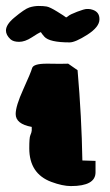

<svg xmlns="http://www.w3.org/2000/svg" viewBox="-26 -628 371 648"><path d="M194.8 -570.8Q195.8 -569.8 196.8 -569.3Q199.2 -569.3 203.6 -573.2Q210 -579.1 234.4 -588.4Q258.8 -597.7 267.3 -597.7Q275.9 -597.7 279.8 -596.9Q283.7 -596.2 287.6 -594.7Q309.6 -586.9 309.6 -564Q309.6 -563.5 309.6 -563Q309.6 -562.5 309.6 -562Q309.1 -536.6 268.6 -510.7Q228 -484.9 209 -484.9Q140.6 -484.9 123.5 -504.4Q115.7 -513.2 112.3 -519H109.9Q104 -516.6 81.1 -501.7Q58.1 -486.8 38.6 -486.8Q19 -486.8 9.3 -495.6Q-5.9 -509.8 -5.9 -524.9Q-5.9 -544.9 21.5 -567.9Q57.1 -597.7 73 -602.8Q88.9 -607.9 104.7 -607.9Q120.6 -607.9 131.6 -606Q142.6 -604 167.5 -588.6Q192.4 -573.2 194.8 -570.8ZM204.1 -413.1Q219.7 -401.9 235.8 -391.1Q249.5 -233.4 252 -86.4L296.4 -85V-46.4Q296.4 0 213.4 0Q185.1 0 147 -14.2Q72.8 -42 72.8 -127.4Q72.8 -163.6 76.2 -170.9Q81.1 -182.6 81.1 -187.7Q81.1 -192.9 81.1 -194.1Q81.1 -195.3 81.1 -196.3Q81.1 -198.2 81.1 -199.7Q26.9 -209.5 26.9 -243.2Q26.9 -270 52.5 -326.4Q78.1 -382.8 82.3 -397.9Q86.4 -413.1 131.3 -413.1H136.7Q159.7 -412.6 176 -412.6Q192.4 -412.6 204.1 -413.1Z"/></svg>

Font: Drukaatie burti
Style: Heavy
Weight: 800
Version: Version 0.14